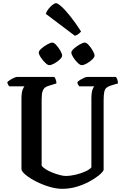

<svg xmlns="http://www.w3.org/2000/svg" viewBox="-20 -1188 779 1208"><path d="M372 0Q334 0 290.5 -13Q247 -26 207.5 -46Q168 -66 142.5 -87Q117 -108 115 -123V-564Q115 -606 122.5 -624Q130 -642 134 -645H38Q35 -648 31 -655Q27 -662 26 -671Q32 -678 44 -685.5Q56 -693 68.5 -698.5Q81 -704 87 -704H322Q326 -699 330.5 -688Q335 -677 335 -663L292 -650Q277 -646 266 -639Q255 -632 248.5 -615.5Q242 -599 242 -564V-146Q250 -134 269.5 -122Q289 -110 312.5 -101Q336 -92 357.5 -86.5Q379 -81 392 -81Q423 -81 456.5 -89Q490 -97 516.5 -109Q543 -121 555 -135V-564Q555 -606 562 -624Q569 -642 573 -645H479Q476 -648 471.5 -655Q467 -662 467 -671Q472 -678 484.5 -685.5Q497 -693 509.5 -698.5Q522 -704 528 -704H709Q714 -699 718 -688Q722 -677 722 -663L681 -651Q661 -645 650.5 -636.5Q640 -628 636 -609.5Q632 -591 632 -556V-118Q624 -102 598.5 -82Q573 -62 537 -43Q501 -24 458.5 -12Q416 0 372 0ZM494 -778Q484 -778 468.5 -793Q453 -808 441 -827Q429 -846 429 -858Q429 -868 445.5 -882.5Q462 -897 482 -908.5Q502 -920 514 -920Q524 -920 538.5 -904Q553 -888 564 -868.5Q575 -849 575 -838Q575 -828 560 -813.5Q545 -799 526 -788.5Q507 -778 494 -778ZM290 -778Q280 -778 264.5 -793Q249 -808 236.5 -827Q224 -846 224 -858Q224 -868 240.5 -882.5Q257 -897 277.5 -908.5Q298 -920 309 -920Q320 -920 334.5 -904Q349 -888 360 -868.5Q371 -849 371 -838Q371 -828 356 -813.5Q341 -799 321.5 -788.5Q302 -778 290 -778ZM451 -963 268 -1101Q273 -1117 285.5 -1132.5Q298 -1148 311 -1158Q324 -1168 333 -1168Q343 -1168 367.5 -1146Q392 -1124 424 -1083.5Q456 -1043 490 -990Q485 -983 474 -974.5Q463 -966 451 -963Z"/></svg>

Font: Texturina 72pt
Style: Bold
Weight: 700
Designer: Guillermo Torres Carreño
Foundry: Omnibus-Type
Version: Version 1.002; ttfautohint (v1.8.3)